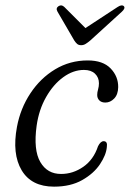

<svg xmlns="http://www.w3.org/2000/svg" viewBox="-20 -689 485 718"><path d="M294 -427.5Q254 -427.5 216.8 -400.5Q179.5 -373.5 152.5 -326.2Q125.5 -279 117 -219Q104.5 -128 130.8 -83Q157 -38 209 -38.5Q253 -38.5 291.5 -65.2Q330 -92 346.5 -142Q356 -161 367.5 -161Q383 -161 379.5 -139Q377 -109.5 353.8 -74.8Q330.5 -40 287.2 -15.5Q244 9 182 9Q97.5 9 61 -52.2Q24.5 -113.5 43.5 -215Q56.5 -284 93.8 -340.2Q131 -396.5 186.2 -429.8Q241.5 -463 308 -463Q365 -463 393.8 -433Q422.5 -403 422 -363Q421.5 -335.5 407 -320.5Q392.5 -305.5 374 -305.5Q359.5 -305.5 351.5 -313.5Q343.5 -321.5 343.5 -334Q343.5 -343.5 346.8 -354.8Q350 -366 350 -377.5Q350 -399.5 335.2 -413.5Q320.5 -427.5 294 -427.5ZM318 -538Q308 -529.5 300.2 -524.8Q292.5 -520 283.5 -520Q274 -520 268.5 -524.8Q263 -529.5 257.5 -538L195 -645.5Q187.5 -658.5 199 -666Q210 -673 220.5 -663L299.5 -584L420 -663Q435.5 -673 443 -666Q450 -658.5 436 -645.5Z"/></svg>

Font: Fraunces 9pt Soft Light
Style: Italic
Weight: 300
Italic angle: -16°
Version: Version 1.000;[0bf87f6ff]